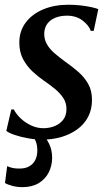

<svg xmlns="http://www.w3.org/2000/svg" viewBox="-24 -564 448 790"><path d="M361.5 -437H349.5Q341.5 -460 315.5 -479.8Q289.5 -499.5 251.5 -499.5Q225 -499.5 204.2 -491.2Q183.5 -483 171.2 -467Q159 -451 158 -427Q157.5 -402.5 168.8 -382.5Q180 -362.5 200 -345.2Q220 -328 244 -310.5Q273.5 -290 298.5 -268Q323.5 -246 339 -218.5Q354.5 -191 354.5 -153Q354.5 -113 338.2 -82.5Q322 -52 293.5 -31.5Q265 -11 228.2 -0.2Q191.5 10.5 149.5 10.5Q122 10.5 91.5 5Q61 -0.5 36.5 -8.8Q12 -17 2 -25.5L22.5 -113.5H33Q42.5 -94.5 61.2 -76.8Q80 -59 104.2 -47.8Q128.5 -36.5 154.5 -36.5Q179 -36.5 200.5 -45Q222 -53.5 235.8 -71Q249.5 -88.5 249.5 -115.5Q249.5 -141 236.2 -161Q223 -181 202 -198.2Q181 -215.5 156 -232.5Q133.5 -248 110.2 -269.5Q87 -291 71.2 -320.2Q55.5 -349.5 55.5 -388.5Q55.5 -436.5 82 -471.5Q108.5 -506.5 154 -525.5Q199.5 -544.5 257 -544.5Q282.5 -544.5 307 -541.8Q331.5 -539 351 -534.8Q370.5 -530.5 380.5 -526.5ZM68 206Q47 206 27.5 201Q8 196 -3.5 189L5.5 119.5Q14 124 27.5 127Q41 130 57 129.5Q81 129.5 97 120Q113 110.5 121 94.5Q129 78.5 129.5 59Q130 34 123.2 17.8Q116.5 1.5 108.5 -12L133.5 -14L151 -12Q167 5 178.8 29.2Q190.5 53.5 190.5 85.5Q190.5 118.5 176.2 146Q162 173.5 134.8 189.8Q107.5 206 68 206Z"/></svg>

Font: Merriweather 72pt Medium
Style: Italic
Weight: 500
Italic angle: -7.8°
Version: Version 2.101